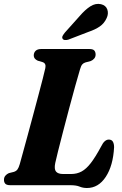

<svg xmlns="http://www.w3.org/2000/svg" viewBox="-21 -952 629 987"><path d="M339.5 0H32Q12.5 0 5.8 -8Q-1 -16 -0.5 -28.5Q-0.5 -40.5 6.8 -49Q14 -57.5 24.5 -62L50.5 -68.5Q62.5 -72.5 68.8 -81Q75 -89.5 80.5 -108Q85.5 -126.5 96.2 -165Q107 -203.5 120.5 -253.8Q134 -304 148.5 -357.5Q163 -411 176 -460.5Q189 -510 198.8 -547.5Q208.5 -585 212 -602Q217 -626 198.5 -632.5L173 -640Q152.5 -649.5 152.5 -666.5Q152.5 -681.5 162.2 -690.8Q172 -700 190.5 -700H438.5Q457.5 -700 464 -692Q470.5 -684 470.5 -671.5Q470.5 -659.5 463.2 -651Q456 -642.5 446 -638.5L418 -631Q408 -628 401.8 -620.8Q395.5 -613.5 390.5 -596Q380.5 -563.5 365.8 -510Q351 -456.5 334.5 -394.8Q318 -333 303 -274.8Q288 -216.5 277 -173Q266 -129.5 263 -114Q256.5 -82.5 267 -70Q277.5 -57.5 303.5 -57.5H344.5Q374.5 -57.5 398.5 -70.5Q422.5 -83.5 446 -114Q469.5 -144.5 498 -197.5Q508 -218 517.8 -226.2Q527.5 -234.5 538 -234.5Q553 -234.5 559.2 -223.8Q565.5 -213 565.5 -195Q560.5 -100.5 522.8 -43Q485 14.5 426 14.5Q405 14.5 388 7.2Q371 0 339.5 0ZM389 -870Q416.5 -902 443.2 -919.2Q470 -936.5 498 -930.5Q523.5 -924.5 530.8 -902.8Q538 -881 527 -858.5Q515 -832 492 -816Q469 -800 433.5 -788L331 -748.5Q321.5 -745.5 312.8 -746.2Q304 -747 300.5 -753.5Q297 -760 301.2 -768Q305.5 -776 312.5 -784.5Z"/></svg>

Font: Fraunces 72pt Soft
Style: Bold Italic
Weight: 700
Italic angle: -16°
Version: Version 1.000;[b76b70a41]